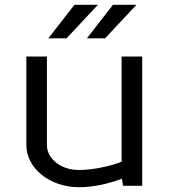

<svg xmlns="http://www.w3.org/2000/svg" viewBox="-20 -776 713 802"><path d="M343 -616H419L550 -756H452ZM182 -616H258L389 -756H291ZM90 -170C90 -72.8 188.6 6 310 6C370.6 6 434.8 -8.9 489.2 -29.5L494 0H574V-540H488V-100.3C437.2 -81.1 369 -66 308 -66C235.1 -66 176 -112.6 176 -170V-540H90Z"/></svg>

Font: Resamitz
Style: Bold
Weight: 700
Designer: gluk
Foundry: gluk
Version: Version 0.047